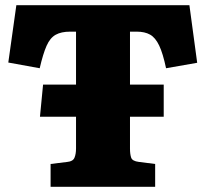

<svg xmlns="http://www.w3.org/2000/svg" viewBox="-20 -720 792 740"><path d="M175 0V-88L240 -96Q261 -98 267 -112Q273 -126 273 -148V-270H134L146 -394H273V-598H250Q216 -598 194.5 -586Q173 -574 159.5 -543.5Q146 -513 133 -457L12 -479L43 -700H710L740 -478L620 -457Q608 -514 593.5 -544.5Q579 -575 558.5 -586.5Q538 -598 507 -598H481V-394H611V-270H481V-147Q481 -126 485.5 -112.5Q490 -99 515 -96L578 -88V0Z"/></svg>

Font: Literata 12pt ExtraBold
Style: Regular
Weight: 800
Designer: Latin by Veronika Burian and Jose Scaglione. Greek by Irene Vlachou. Cyrillic by Vera Evstafieva.
Foundry: TypeTogether
Version: Version 3.002